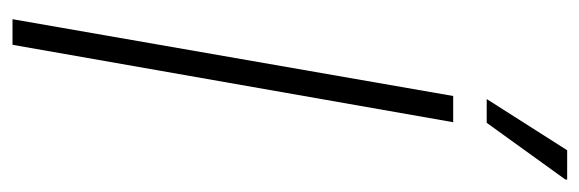

<svg xmlns="http://www.w3.org/2000/svg" viewBox="-338 -612 950 315"><g transform="rotate(90 137.5 -455.0)"><path d="M12 0 138 -723H181L54 0ZM143 -778 227 -910H275V-907L182 -778Z"/></g></svg>

Font: Archivo ExtraCondensed Thin
Style: Italic
Weight: 250
Width: 2
Italic angle: -10°
Designer: Hector Gatti
Foundry: Omnibus-Type
Version: Version 2.001